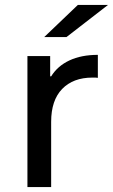

<svg xmlns="http://www.w3.org/2000/svg" viewBox="-20 -757 457 777"><path d="M187 -448Q213 -490 261 -512.5Q309 -535 376 -535V-442Q372 -443 366 -443H354Q276 -443 231.5 -397Q187 -351 187 -264V0H91V-530H183V-448ZM295 -737H417L249 -607H159Z"/></svg>

Font: CMG Sans Medium
Style: Regular
Weight: 500
Designer: Julieta Ulanovsky
Foundry: Julieta Ulanovsky
Version: Version 7.200